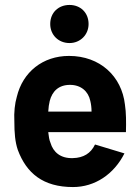

<svg xmlns="http://www.w3.org/2000/svg" viewBox="-20 -748 561 776"><path d="M275 8C363 8 440 -43 483 -128L364 -164C347 -128 317 -110 275 -109C225 -107 195 -133 184 -171C179 -182 177 -197 175 -214H489C490 -254 490 -293 485 -325C472 -440 384 -522 259 -522C153 -522 72 -457 48 -357C40 -330 36 -294 38 -257C38 -211 41 -174 52 -142C87 -48 154 8 275 8ZM175 -297C176 -314 178 -328 181 -340C191 -379 217 -405 263 -405C307 -405 337 -379 345 -340C348 -328 350 -313 350 -297ZM183 -651C183 -607 216 -574 261 -574C304 -574 338 -607 338 -651C338 -697 305 -728 261 -728C216 -728 183 -697 183 -651Z"/></svg>

Font: Vanilla Cream ExtraBold
Style: Regular
Weight: 800
Designer: Jeremy Tribby, Jinavaṁso
Foundry: Tribby Type
Version: Version 1.422;Glyphs 3.1.2 (3151)